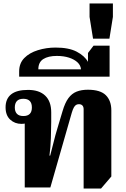

<svg xmlns="http://www.w3.org/2000/svg" viewBox="-20 -1076 725 1102"><path d="M460 6V-449Q460 -463 453 -470.5Q446 -478 433 -478Q424 -478 417 -474Q410 -470 404 -459.5Q398 -449 392 -429L269 0H122V-388L149 -377Q142 -372 130 -368.5Q118 -365 103 -365Q65 -365 38.5 -389.5Q12 -414 12 -460Q12 -509 44 -534.5Q76 -560 141 -560Q205 -560 239.5 -527Q274 -494 274 -431V-376Q274 -337 272 -283Q270 -229 264 -183H268Q276 -212 283 -241.5Q290 -271 298 -300Q306 -329 315 -358L339 -438Q353 -486 372.5 -512.5Q392 -539 419.5 -550Q447 -561 484 -561Q556 -561 587.5 -529.5Q619 -498 619 -442V-63L560 6ZM114 -410Q163 -410 163 -459Q163 -509 114 -509Q89 -509 77 -496Q65 -483 65 -459Q65 -436 77 -423Q89 -410 114 -410Z M90 -636V-666Q90 -713 119.5 -743Q149 -773 197.5 -788Q246 -803 299 -803Q375 -803 420 -779.5Q465 -756 485 -721V-772L517 -814H609V-636ZM200 -678H445Q443 -701 425 -718Q407 -735 376.5 -745Q346 -755 306 -755Q257 -755 228.5 -737Q200 -719 200 -678Z M514 -854 494 -979V-1056H628V-979L608 -854Z"/></svg>

Font: Noto Serif Thai ExtraBold
Style: Regular
Weight: 800
Version: Version 2.001